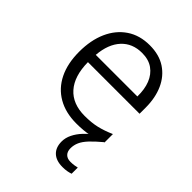

<svg xmlns="http://www.w3.org/2000/svg" viewBox="-216 -656 989 989"><g transform="rotate(45 278.0 -162.0)"><path d="M376 121Q376 145 389 158Q402 171 425 171Q441 171 453 169Q465 167 473 165V210Q461 214 447.5 216.5Q434 219 415 219Q369 219 344 195.5Q319 172 319 129Q319 102 332 75.5Q345 49 367 25.5Q389 2 414 -17L476 -23Q440 7 417.5 31Q395 55 385.5 76.5Q376 98 376 121ZM290 -543Q359 -543 406 -512Q453 -481 477.5 -426.5Q502 -372 502 -300V-256H126Q127 -155 174.5 -101.5Q222 -48 310 -48Q360 -48 398 -57Q436 -66 479 -85V-24Q439 -7 399.5 1.5Q360 10 307 10Q229 10 172.5 -22.5Q116 -55 86 -116Q56 -177 56 -262Q56 -346 84 -409Q112 -472 164.5 -507.5Q217 -543 290 -543ZM290 -487Q220 -487 177.5 -441Q135 -395 128 -311H431Q432 -364 416.5 -403Q401 -442 369.5 -464.5Q338 -487 290 -487Z"/></g></svg>

Font: Noto Sans Oriya Light
Style: Regular
Weight: 300
Version: Version 2.003